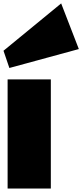

<svg xmlns="http://www.w3.org/2000/svg" viewBox="-52 -1095 478 1115"><path d="M243.2 0H-7.8V-633.8H243.2ZM405.8 -810.1 2.4 -700.2 -31.7 -800.3 303.2 -1075.2Z"/></svg>

Font: Coda Caption ExtraBold
Style: Regular
Weight: 800
Designer: vernon adams
Foundry: vernon adams
Version: Version 1.002